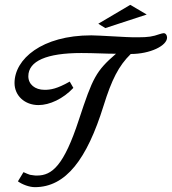

<svg xmlns="http://www.w3.org/2000/svg" viewBox="-20 -777 710 793"><path d="M656 -640C652 -640 646 -638 639 -636C611 -626 592 -623 551 -623C534 -623 517 -623 501 -624C388 -630 373 -631 357 -631C153 -631 40 -533 40 -434C40 -382 82 -343 139 -343C185 -343 241 -369 283 -414L268 -440C215 -410 189 -406 164 -406C124 -406 97 -429 97 -462C97 -525 173 -558 316 -558C369 -558 414 -555 459 -555C376 -483 363 -456 306 -283C244 -93 195 -52 133 -52C128 -52 123 -52 118 -53L104 -55C101 -56 87 -61 77 -66L54 -28C72 -15 101 -4 124 -4C252 -4 339 -119 408 -341C441 -447 470 -505 520 -554C600 -554 670 -588 670 -622C670 -632 664 -640 656 -640ZM586 -717 518 -757 386 -679 415 -661Z"/></svg>

Font: Marck Script
Style: Regular
Weight: 400
Designer: Denis Masharov, Marck Fogel
Foundry: Denis Masharov
Version: Version 1.002